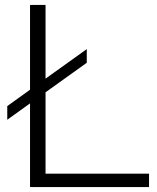

<svg xmlns="http://www.w3.org/2000/svg" viewBox="-20 -760 636 780"><path d="M102 0V-340L9.5 -273.5V-329L102 -395.5V-740H165V-440.5L332.5 -560.5V-505L165 -385V-54.5H585.5V0Z"/></svg>

Font: Encode Sans Exp Lt
Style: Regular
Weight: 300
Width: 7
Designer: Multiple Designers
Foundry: Impallari Type
Version: Version 3.002; ttfautohint (v1.8.3) -l 8 -r 50 -G 200 -x 14 